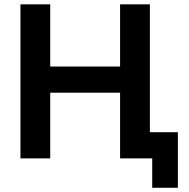

<svg xmlns="http://www.w3.org/2000/svg" viewBox="-20 -730 873 885"><path d="M670.9 -710V0H533.5V-302.7H211.5V0H74.2V-710H211.5V-423.3H533.5V-710ZM681.6 135.5V0H573.7V-120.6H799.9V135.5Z"/></svg>

Font: Raleway Thin
Style: Regular
Weight: 100
Designer: Matt McInerney, Pablo Impallari, Rodrigo Fuenzalida
Foundry: Matt McInerney, Pablo Impallari, Rodrigo Fuenzalida
Version: Version 4.026